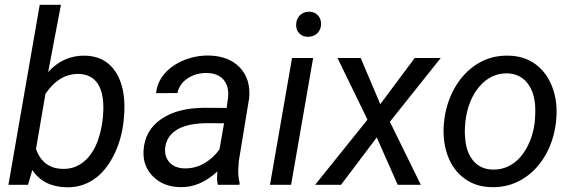

<svg xmlns="http://www.w3.org/2000/svg" viewBox="-20 -770 2388 800"><path d="M494.6 -261.7Q484.9 -180.7 450.2 -115.7Q415.5 -50.8 366.2 -19.5Q316.9 11.7 256.8 10.3Q161.1 8.3 114.7 -61.5L96.7 0H15.1L145.5 -750H233.9L180.7 -469.7Q244.1 -540 335 -538.1Q411.1 -536.1 453.6 -481.9Q496.1 -427.7 498.5 -332.5Q499 -301.3 495.6 -272ZM410.6 -313Q412.1 -384.3 386.7 -422.1Q361.3 -460 309.1 -461.9Q226.6 -463.9 169.4 -378.9L129.9 -148.9Q159.2 -68.4 239.7 -66.4Q291.5 -64.5 330.3 -97.2Q369.1 -129.9 389.2 -188.7Q409.2 -247.6 410.6 -313Z M887.7 0Q884.3 -14.2 884.3 -27.8L885.7 -55.7Q813 11.7 731.4 9.8Q661.6 8.8 617.9 -34.4Q574.2 -77.6 578.1 -142.6Q583 -226.6 651.6 -273.7Q720.2 -320.8 832 -320.8L924.3 -320.3L930.2 -362.3Q935.1 -409.7 911.9 -437.3Q888.7 -464.8 842.3 -465.8Q796.9 -466.8 762 -443.6Q727.1 -420.4 719.2 -382.3L630.4 -381.8Q634.8 -428.2 666.5 -464.1Q698.2 -500 748 -519.8Q797.9 -539.6 851.1 -538.6Q933.6 -536.6 979.5 -488.5Q1025.4 -440.4 1018.1 -360.8L975.1 -99.1L972.7 -61.5Q971.7 -34.7 978.5 -8.3L977.5 0ZM749 -68.4Q791.5 -67.4 829.3 -88.6Q867.2 -109.9 894.5 -147.5L913.6 -256.3L846.7 -256.8Q763.2 -256.8 718.8 -230.5Q674.3 -204.1 668.5 -155.8Q664.1 -118.7 685.8 -94Q707.5 -69.3 749 -68.4Z M1192.9 0H1105L1196.8 -528.3H1284.7ZM1265.6 -721.2Q1288.1 -722.2 1303 -707.8Q1317.9 -693.4 1317.9 -669.9Q1317.4 -647 1303 -632.3Q1288.6 -617.7 1265.6 -616.7Q1242.7 -615.7 1228 -629.9Q1213.4 -644 1213.9 -667Q1214.4 -689.9 1228.5 -705.1Q1242.7 -720.2 1265.6 -721.2Z M1564.5 -335.9 1708 -528.3H1816.4L1604.5 -262.7L1733.4 0H1637.2L1549.8 -197.3L1400.9 0H1293L1511.2 -271.5L1386.2 -528.3H1482.9Z M2098.1 -538.1Q2164.6 -537.1 2211.9 -502Q2259.3 -466.8 2282 -405Q2304.7 -343.3 2297.4 -270L2296.4 -259.3Q2287.1 -182.1 2250.5 -119.9Q2213.9 -57.6 2155.8 -22.9Q2097.7 11.7 2028.3 9.8Q1962.4 8.8 1914.8 -26.4Q1867.2 -61.5 1845.2 -122.1Q1823.2 -182.6 1829.6 -255.4Q1836.9 -337.4 1874 -402.8Q1911.1 -468.3 1969.5 -504.2Q2027.8 -540 2098.1 -538.1ZM1918.5 -254.9Q1915 -224.1 1918.5 -190.9Q1923.3 -133.3 1952.9 -99.1Q1982.4 -64.9 2031.7 -63.5Q2075.7 -62 2112.8 -85.2Q2149.9 -108.4 2175.3 -155.3Q2200.7 -202.1 2208 -259.3Q2211.9 -304.2 2209.5 -335Q2203.6 -394 2173.8 -428.2Q2144 -462.4 2094.7 -464.4Q2026.4 -465.8 1978.5 -410.6Q1930.7 -355.5 1919.4 -266.1Z"/></svg>

Font: Roboto
Style: Italic
Weight: 400
Italic angle: -12°
Designer: Google
Version: Version 2.134; 2016; ttfautohint (v1.6)